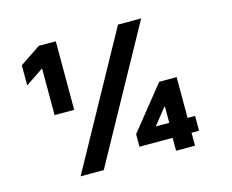

<svg xmlns="http://www.w3.org/2000/svg" viewBox="-96 -811 1143 947"><g transform="rotate(-15 476.0 -337.5)"><path d="M159.2 -325V-563.3L68.3 -502.5H66.7V-604.2L172.5 -675H259.2V-325ZM692.5 0V-65.8H523.3V-130L700 -350H789.2V-141.7H827.5V-65.8H789.2V0ZM626.7 -141.7H695.8V-224.2H692.5ZM205 0 576.7 -675H695L323.3 0Z"/></g></svg>

Font: Funnel Sans Light ExtraBold
Style: Regular
Weight: 800
Version: Version 1.000